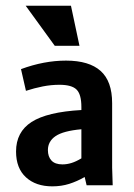

<svg xmlns="http://www.w3.org/2000/svg" viewBox="-20 -659 478 683"><path d="M166 3.9Q107.4 3.9 72.3 -28.3Q37.1 -60.5 37.1 -120.1Q37.1 -189.5 92.3 -225.1Q147.5 -260.7 269.5 -267.6V-278.3Q269.5 -323.2 252.4 -340.3Q235.4 -357.4 191.4 -357.4Q162.1 -357.4 132.3 -351.6Q102.5 -345.7 72.3 -335.9L54.7 -413.1Q136.7 -443.4 214.8 -443.4Q296.9 -443.4 337.9 -406.7Q378.9 -370.1 378.9 -292V-62.5L380.9 0H288.1L281.2 -29.3Q253.9 -13.7 226.1 -4.9Q198.2 3.9 166 3.9ZM202.1 -74.2Q217.8 -74.2 233.9 -79.1Q250 -84 269.5 -95.7V-199.2Q205.1 -193.4 177.7 -174.8Q150.4 -156.2 150.4 -125Q150.4 -101.6 163.1 -87.9Q175.8 -74.2 202.1 -74.2ZM174.8 -496.1 71.3 -638.7H232.4L262.7 -496.1Z"/></svg>

Font: Sudo Variable
Style: Regular
Weight: 400
Monospace: yes
Designer: Jens Kutilek
Foundry: Jens Kutilek
Version: Version 0.040